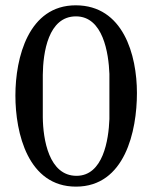

<svg xmlns="http://www.w3.org/2000/svg" viewBox="-20 -674 568 712"><path d="M37.1 -319.8C37.1 -179.7 84 18.1 261.7 18.1C443.4 18.1 487.8 -188 487.8 -329.1C487.8 -470.2 437 -654.3 260.7 -654.3C85.9 -654.3 37.1 -460.9 37.1 -319.8ZM138.7 -396.5C139.6 -479 158.7 -613.3 261.7 -613.3C362.3 -613.3 382.8 -477.1 385.7 -399.9V-232.4C382.8 -154.8 362.3 -22 263.7 -22C161.1 -22 139.6 -157.2 138.7 -239.3Z"/></svg>

Font: MusGlyphs-Text
Style: Regular
Weight: 400
Version: Version 2.1.1